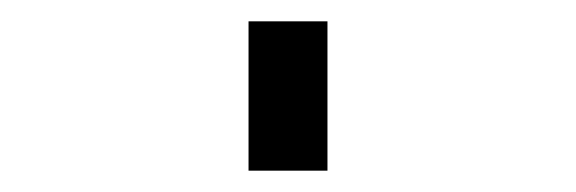

<svg xmlns="http://www.w3.org/2000/svg" viewBox="-20 60 540 180"><path d="M213 220V80H287V220Z"/></svg>

Font: Iosevka SS04
Style: Regular
Weight: 400
Monospace: yes
Designer: Belleve Invis
Foundry: Belleve Invis
Version: Version 19.0.0; ttfautohint (v1.8.4)